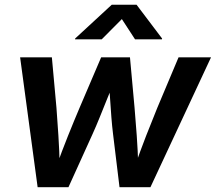

<svg xmlns="http://www.w3.org/2000/svg" viewBox="-20 -777 896 797"><path d="M136.2 0 63.5 -539.1H195.3L214.4 -329.1Q218.3 -276.4 222.4 -214.6Q226.6 -152.8 228 -80.1H211.9Q237.3 -150.9 262.2 -212.9Q287.1 -274.9 310.1 -329.1L399.9 -539.1H519.5L538.6 -329.1Q543 -276.4 547.6 -214.6Q552.2 -152.8 554.2 -80.1H537.6Q562.5 -151.4 586.4 -212.9Q610.4 -274.4 632.8 -329.1L721.2 -539.1H856L604.5 0H476.1L449.2 -221.2Q445.3 -252.4 442.4 -289.6Q439.5 -326.7 437 -366Q434.6 -405.3 431.6 -442.4H455.6Q440.4 -405.8 424.8 -366.7Q409.2 -327.6 394 -290.3Q378.9 -252.9 364.3 -220.7L264.2 0ZM402.3 -613.8H291.5L292 -617.2L443.8 -757.3H546.9L652.8 -617.2L652.3 -613.8H540.5L485.8 -697.8Z"/></svg>

Font: Inter 18pt SemiBold
Style: Italic
Weight: 600
Italic angle: -9.3988°
Designer: Rasmus Andersson
Foundry: rsms
Version: Version 4.001;git-66647c0bb